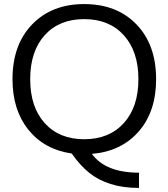

<svg xmlns="http://www.w3.org/2000/svg" viewBox="-20 -757 836 953"><path d="M669.9 175.8Q589.8 175.8 528.6 156.2Q467.3 136.7 422.4 100.3Q377.4 64 335.9 4.9Q200.2 -14.6 121.1 -112.8Q42 -210.9 42 -363.8Q42 -534.7 139.4 -635.7Q236.8 -736.8 397.9 -736.8Q560.1 -736.8 657.5 -635.7Q754.9 -534.7 754.9 -363.8Q754.9 -203.6 668.5 -104.5Q582 -5.4 436 6.8Q503.9 100.1 669.9 100.1ZM129.9 -363.8Q129.9 -225.6 202.1 -145.8Q274.4 -65.9 397.9 -65.9Q522 -65.9 594.5 -146Q667 -226.1 667 -363.8Q667 -502 594.5 -582Q522 -662.1 397.9 -662.1Q273.9 -662.1 201.9 -582.3Q129.9 -502.4 129.9 -363.8Z"/></svg>

Font: Lumene Sans
Style: Regular
Weight: 400
Designer: Deni Anggara
Version: Version 1.003;Glyphs 3.1.2 (3151)